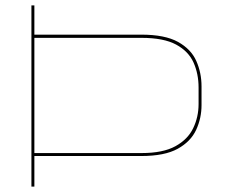

<svg xmlns="http://www.w3.org/2000/svg" viewBox="-20 -695 876 715"><path d="M97 0V-675H108V-566H506Q594 -566 642.8 -539Q691.5 -512 711 -468Q730.5 -424 730.5 -373V-303.5Q730.5 -255 710.5 -211.5Q690.5 -168 641.8 -141Q593 -114 506 -114H108V0ZM108 -125H507Q587 -125 633.2 -150.5Q679.5 -176 699.5 -217.8Q719.5 -259.5 719.5 -307.5V-369Q719.5 -420 700.8 -462Q682 -504 635.8 -529Q589.5 -554 507 -554H108Z"/></svg>

Font: Anybody UltraExpanded Thin
Style: Regular
Weight: 100
Width: 9
Designer: Tyler Finck
Foundry: Etcetera Type Company
Version: Version 1.010; ttfautohint (v1.8.3) -l 8 -r 50 -G 200 -x 14 